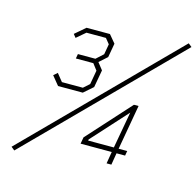

<svg xmlns="http://www.w3.org/2000/svg" viewBox="-122 -931 1151 1125"><g transform="rotate(15 453.5 -368.5)"><path d="M61 67 40 50 886 -804 907 -787ZM211 -364 167 -418 190 -438 227 -392H354L390 -424L405 -509L376 -547H270L275 -575H381L424 -614L435 -677L409 -709H291L237 -663L221 -683L284 -737H426L466 -689L451 -604L403 -561L436 -519L417 -413L361 -364ZM603 0 615 -72H426L433 -112L669 -373H697L649 -101H701L696 -72H644L632 0ZM464 -101H620L660 -323L465 -108Z"/></g></svg>

Font: Tomorrow ExtraLight
Style: Italic
Weight: 275
Italic angle: -10°
Designer: Tony de Marco, Monica Rizzolli
Foundry: Just in Type
Version: Version 2.002